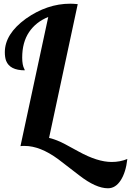

<svg xmlns="http://www.w3.org/2000/svg" viewBox="-20 -760 703 1030"><path d="M238.8 -668.9Q172.4 -642.1 135.7 -587.4Q99.1 -532.7 99.1 -451.2Q99.1 -410.6 110.4 -390.1Q112.8 -386.2 112.8 -382.8Q32.7 -382.8 12.7 -434.1Q5.9 -452.6 5.9 -480Q5.9 -577.6 118.7 -659.7Q232.9 -740.2 356.9 -740.2Q372.6 -740.2 397 -737.8L243.2 -20Q284.2 -10.7 329.6 13.7L402.3 53.2Q503.4 108.9 579.1 108.9Q625 108.9 663.1 92.8Q655.3 164.1 627.7 207Q600.1 250 559.1 250Q494.6 250 406.2 181.6Q406.2 181.6 292 93.8Q195.3 22.9 112.8 22.9H101.6Q96.2 22.9 89.8 23.9Z"/></svg>

Font: UVF Lobster12
Style: Regular
Weight: 400
Designer: Pablo Impallari
Foundry: Pablo Impallari. www.impallari.com
Version: Version 1.004